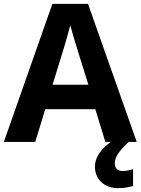

<svg xmlns="http://www.w3.org/2000/svg" viewBox="-20 -803 730 997"><path d="M527 -66 475 -236H215L163 -66H0L252 -783H437L690 -66ZM387 -529Q382 -546 374 -572Q366 -598 358 -625Q350 -652 345 -672Q340 -652 331.5 -622.5Q323 -593 315.5 -566.5Q308 -540 304 -529L253 -363H439ZM576 45Q576 65 587 75Q598 85 615 85Q631 85 646 82Q661 79 671 76V163Q655 167 637 170.5Q619 174 595 174Q539 174 506 142.5Q473 111 473 62Q473 33 488 6Q503 -21 527.5 -43.5Q552 -66 583 -83L648 -66Q614 -34 595 -7.5Q576 19 576 45Z"/></svg>

Font: Noto Sans Malayalam UI
Style: Regular
Weight: 400
Designer: Jelle Bosma - Monotype Design Team
Foundry: Monotype Imaging Inc.
Version: Version 2.104